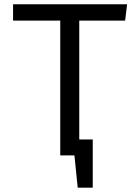

<svg xmlns="http://www.w3.org/2000/svg" viewBox="-20 -726 655 897"><path d="M573.8 -706.2 564.6 -629.7H350.3V-74.4H413.3V150.8H343.1L327.7 0H261.5V-629.7H41V-706.2Z"/></svg>

Font: Fira Code Fixed
Style: Regular
Weight: 400
Monospace: yes
Designer: Carrois Corporate, Edenspiekermann AG, Nikita Prokopov
Foundry: Carrois Corporate, Edenspiekermann AG, Nikita Prokopov
Version: Version 5.002